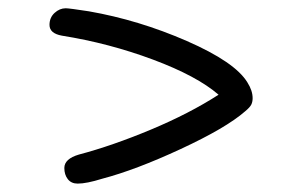

<svg xmlns="http://www.w3.org/2000/svg" viewBox="-20 -536 740 462"><path d="M167 -94.2Q151.4 -94.2 143.1 -105Q134.8 -115.7 134.8 -131.8Q134.8 -153.8 169.9 -164.1Q249.5 -185.1 342.5 -223.9Q435.5 -262.7 505.9 -308.1Q454.1 -353 348.1 -392.6Q242.2 -432.1 128.9 -450.2Q99.1 -455.6 99.1 -476.1Q99.1 -493.7 111.3 -504.9Q123.5 -516.1 138.2 -516.1Q146.5 -516.1 193.8 -508.8Q314 -487.8 429.7 -437.3Q545.4 -386.7 575.2 -337.9Q587.9 -317.9 587.9 -299.8Q587.9 -291 584.7 -284.4Q581.5 -277.8 569.8 -268.1Q523.9 -228 415 -177.5Q306.2 -127 226.1 -106Q188.5 -94.2 167 -94.2Z"/></svg>

Font: Shantell Sans Bouncy
Style: Regular
Weight: 300
Designer: Stephen Nixon, Anya Danilova, Shantell Martin
Foundry: Arrow Type
Version: Version 1.006;[9816181b4]